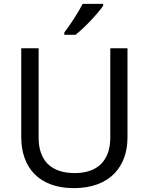

<svg xmlns="http://www.w3.org/2000/svg" viewBox="-20 -964 771 994"><path d="M514 -934V-944H408C385 -899 342 -833 313 -796V-784H371C418 -820 489 -897 514 -934ZM640 -252V-714H551V-252C551 -144 496 -68 367 -68C242 -68 180 -135 180 -251V-714H90V-254C90 -95 184 10 362 10C551 10 640 -104 640 -252Z"/></svg>

Font: Noto Sans Syriac Western
Style: Regular
Weight: 400
Designer: Patrick Giasson and the Monotype Design Team
Foundry: Monotype Imaging Inc.
Version: Version 3.000